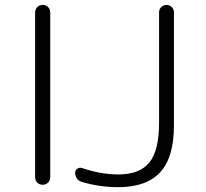

<svg xmlns="http://www.w3.org/2000/svg" viewBox="-20 -774 839 782"><path d="M123 -52.7V-722.7Q123 -736.3 131.8 -745.1Q140.6 -753.9 153.8 -753.9Q167 -753.9 175.8 -745.1Q184.6 -736.3 184.6 -722.7V-52.7Q184.6 -39.1 175.8 -30.3Q167 -21.5 153.8 -21.5Q140.6 -21.5 131.8 -30.3Q123 -39.1 123 -52.7ZM627.9 -723.6Q627.9 -736.3 636.7 -745.1Q645.5 -753.9 658.2 -753.9Q670.9 -753.9 679.7 -745.1Q688.5 -736.3 688.5 -723.6V-263.7Q688.5 -132.8 632.3 -72.3Q576.2 -11.7 461.9 -11.7Q383.8 -11.7 313.5 -33.2Q300.8 -36.1 293.5 -46.9Q286.1 -57.6 286.1 -70.3Q286.1 -81.1 294.9 -86.9Q303.7 -92.8 313.5 -89.8Q390.6 -63.5 461.9 -63.5Q548.8 -63.5 588.4 -112.3Q627.9 -161.1 627.9 -273.4Z"/></svg>

Font: Gen Jyuu Gothic Light
Style: Regular
Weight: 200
Designer: [Source Han Sans]
Ryoko NISHIZUKA  (kana & ideographs); Paul D. Hunt (Latin, Greek & Cyrillic); Wenlong ZHANG  (bopomofo
Version: Version 1.002.20150607